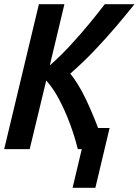

<svg xmlns="http://www.w3.org/2000/svg" viewBox="-21 -713 663 918"><path d="M326 185 370 0H351Q336 -61 313 -122.5Q290 -184 261.5 -238Q233 -292 200 -328L121 0H-1L165 -693H287L217 -400Q269 -446 317 -498Q365 -550 406.5 -600.5Q448 -651 480 -693H622Q583 -644 535 -587.5Q487 -531 432 -473Q377 -415 315 -361Q353 -314 386 -246Q419 -178 448 -101H503L435 185Z"/></svg>

Font: Ubuntu Sans Mono SemiBold
Style: Italic
Weight: 600
Italic angle: -13.5°
Monospace: yes
Designer: Dalton Maag Ltd
Foundry: Dalton Maag Ltd
Version: Version 1.006